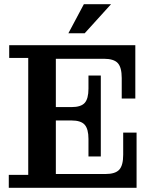

<svg xmlns="http://www.w3.org/2000/svg" viewBox="-20 -898 735 918"><path d="M22 0V-62H115V-621H24V-682H247V0ZM247 0V-66H633V0ZM403 -234Q403 -281 385 -301.5Q367 -322 322 -322H462V-150H403ZM247 -322V-386H462V-322ZM484 -66Q531 -66 550 -86.5Q569 -107 569 -158V-264H633V-66ZM322 -386Q367 -386 385 -406Q403 -426 403 -474V-537H462V-386ZM247 -617V-682H627V-617ZM562 -525Q562 -576 543 -596.5Q524 -617 476 -617H627V-427H562ZM307 -739 381 -878H511L385 -739Z"/></svg>

Font: Montagu Slab Medium
Style: Regular
Weight: 500
Version: Version 1.000